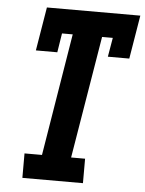

<svg xmlns="http://www.w3.org/2000/svg" viewBox="-53 -778 621 821"><g transform="rotate(5 258.0 -367.5)"><path d="M74 0V-105H149L235 -630H189L176 -548H84L115 -735H516L485 -548H393L407 -630H361L274 -105H334V0Z"/></g></svg>

Font: Iosevka Slab Extrabold Oblique
Style: Regular
Weight: 800
Italic angle: -9°
Monospace: yes
Designer: Belleve Invis
Foundry: Belleve Invis
Version: Version 11.1.1; ttfautohint (v1.8.3)